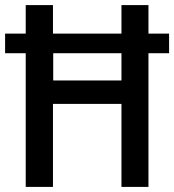

<svg xmlns="http://www.w3.org/2000/svg" viewBox="-21 -734 684 754"><path d="M80 0V-525H-1V-602H80V-714H187V-602H456V-714H562V-602H643V-525H562V0H456V-326H187V0ZM188 -418H456V-525H188Z"/></svg>

Font: Noto Sans Display SemiCondensed Medium
Style: Regular
Weight: 500
Width: 4
Designer: Monotype Design Team
Foundry: Monotype Imaging Inc.
Version: Version 2.003